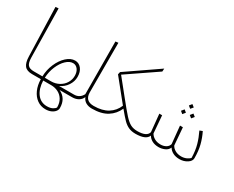

<svg xmlns="http://www.w3.org/2000/svg" viewBox="-128 -1256 2460 2018"><g transform="rotate(30 1101.5 -247.5)"><path d="M74 -735 110 -738 120 -147Q121 -84 142 -59Q163 -34 216 -34L233 -17L213 0Q149 0 121.5 -34.5Q94 -69 92 -144Z M700 0H548Q646 46 646 163Q646 184 630.5 204Q615 224 586 237Q557 250 519 250Q461 250 416.5 218Q372 186 346.5 129Q321 72 320 0H213L193 -17L216 -34H320Q322 -114 353.5 -187Q385 -260 434.5 -305Q484 -350 536 -350Q583 -350 613 -312.5Q643 -275 643 -213Q643 -158 610.5 -108.5Q578 -59 522 -34H704L720 -17ZM349 -34H423Q478 -34 521.5 -58.5Q565 -83 588.5 -123Q612 -163 612 -208Q612 -256 589 -286Q566 -316 531 -316Q489 -316 448 -277Q407 -238 379.5 -173Q352 -108 349 -34ZM446 0H414H349Q353 99 397.5 157Q442 215 517 215Q559 215 585.5 200Q612 185 617 171Q617 116 593.5 77.5Q570 39 531 19.5Q492 0 446 0Z M959 -17 938 0Q896 0 865 -17.5Q834 -35 820 -71Q805 -36 773.5 -18Q742 0 700 0L680 -17L703 -34Q771 -34 804 -97L801 -735L835 -739V-138Q835 -34 941 -34Z M1488 -18 1468 0Q1419 0 1383.5 -16Q1348 -32 1315.5 -65Q1283 -98 1227 -166Q1194 -89 1123.5 -44.5Q1053 0 939 0L919 -17L942 -34Q1044 -34 1110.5 -75Q1177 -116 1207 -190L997 -450L1004 -481L1388 -745L1386 -708L1027 -463L1176 -278Q1268 -163 1310 -117Q1352 -71 1387 -52.5Q1422 -34 1471 -34Z M2134 -88Q2134 -52 2093 -26Q2052 0 2001 0Q1954 0 1920 -18Q1886 -36 1870 -65Q1856 -31 1820.5 -15.5Q1785 0 1748 0Q1701 0 1668 -18Q1635 -36 1619 -65Q1594 0 1466 0L1448 -16L1469 -34Q1585 -34 1601 -96L1580 -309H1614L1631 -98Q1646 -70 1677.5 -52Q1709 -34 1752 -34Q1788 -34 1816 -50Q1844 -66 1852 -96L1831 -309H1866L1883 -98Q1897 -70 1928.5 -52Q1960 -34 2003 -34Q2036 -34 2064 -46.5Q2092 -59 2106 -76Q2104 -164 2085 -231Q2066 -298 2033 -366L2067 -379Q2099 -314 2116.5 -245Q2134 -176 2134 -88ZM1861 -546 1835 -515 1806 -539 1831 -570ZM1920 -465 1894 -433 1864 -457 1890 -489ZM1817 -457 1791 -425 1762 -449 1788 -481Z"/></g></svg>

Font: FiraGO UltraLight
Style: Italic
Weight: 200
Italic angle: -8°
Designer: bBox Type GmbH
Foundry: bBox Type GmbH
Version: Version 1.001